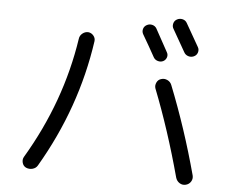

<svg xmlns="http://www.w3.org/2000/svg" viewBox="-54 -861 1108 911"><g transform="rotate(5 500.0 -405.5)"><path d="M659.2 -603.5Q632.8 -651.4 599.6 -708Q592.8 -719.7 596.2 -732.9Q599.6 -746.1 612.3 -752.9Q625 -759.8 638.7 -756.3Q652.3 -752.9 659.2 -741.2L718.8 -632.8Q725.6 -621.1 721.2 -608.4Q716.8 -595.7 705.1 -589.8Q693.4 -584 679.7 -587.9Q666 -591.8 659.2 -603.5ZM800.8 -640.6Q778.3 -680.7 741.2 -745.1Q733.4 -756.8 736.8 -771Q740.2 -785.2 752.9 -792Q765.6 -798.8 779.8 -795.4Q793.9 -792 800.8 -779.3Q820.3 -746.1 863.3 -669.9Q870.1 -658.2 865.7 -644.5Q861.3 -630.9 848.1 -625Q835 -619.1 821.3 -623.5Q807.6 -627.9 800.8 -640.6ZM752.9 -480.5Q833 -279.3 891.6 -61.5Q895.5 -45.9 887.2 -32.2Q878.9 -18.6 862.8 -14.6Q846.7 -10.7 833 -19.5Q819.3 -28.3 814.5 -44.9Q754.9 -265.6 679.7 -457Q674.8 -470.7 681.6 -485.4Q688.5 -500 703.1 -503.9Q717.8 -508.8 732.4 -502Q747.1 -495.1 752.9 -480.5ZM296.9 -660.2Q298.8 -675.8 311.5 -686Q324.2 -696.3 339.8 -695.3Q354.5 -693.4 364.3 -681.6Q374 -669.9 372.1 -655.3Q326.2 -335 156.2 -44.9Q148.4 -31.2 132.3 -26.9Q116.2 -22.5 100.6 -29.3Q86.9 -36.1 83 -51.8Q79.1 -67.4 86.9 -80.1Q251 -356.4 296.9 -660.2Z"/></g></svg>

Font: Rounded-X Mgen+ 2m regular
Style: Regular
Weight: 400
Designer: [Source Han Sans]
Ryoko NISHIZUKA  (kana & ideographs); Paul D. Hunt (Latin, Greek & Cyrillic); Wenlong ZHANG  (bopomofo
Version: Version 1.059.20150602